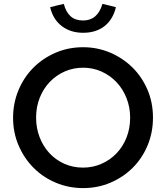

<svg xmlns="http://www.w3.org/2000/svg" viewBox="-20 -953 852 984"><path d="M47 0ZM764 -350Q764 -274 736.5 -208Q709 -142 660.5 -93.5Q612 -45 546.5 -17Q481 11 406 11Q332 11 266.5 -16.5Q201 -44 152.5 -92.5Q104 -141 75.5 -207Q47 -273 47 -350Q47 -423 74 -489Q101 -555 149 -604Q197 -653 263 -682Q329 -711 406 -711Q479 -711 544 -683.5Q609 -656 658 -608Q707 -560 735.5 -494Q764 -428 764 -350ZM647 -350Q647 -403 628.5 -450Q610 -497 577.5 -531.5Q545 -566 501 -586Q457 -606 406 -606Q356 -606 312.5 -587Q269 -568 236 -534Q203 -500 184 -453Q165 -406 165 -350Q165 -297 183 -250Q201 -203 233 -168.5Q265 -134 309 -114Q353 -94 406 -94Q455 -94 499 -113Q543 -132 576 -166Q609 -200 628 -247Q647 -294 647 -350ZM406 -848Q480 -848 505 -933Q522 -929 539.5 -925Q557 -921 574 -916Q559 -853 515.5 -819Q472 -785 406 -785Q342 -785 297 -819Q252 -853 237 -916Q254 -921 272 -925Q290 -929 307 -933Q318 -891 342 -869.5Q366 -848 406 -848Z"/></svg>

Font: Rosa Sans Medium
Style: Regular
Weight: 500
Designer: Pentagram / MCKL
Foundry: Pentagram / MCKL
Version: Version 1.005;September 16, 2019;FontCreator 11.5.0.2425 64-